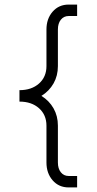

<svg xmlns="http://www.w3.org/2000/svg" viewBox="-20 -781 423 839"><path d="M183 -492V-652Q183 -699 210 -730Q237 -761 280 -761H317V-711H280Q259 -711 246 -695Q233 -679 233 -652V-492Q233 -450 214 -416.5Q195 -383 161 -362Q195 -341 214 -307.5Q233 -274 233 -232V-71Q233 -44 246 -28Q259 -12 280 -12H317V38H280Q237 38 210 7Q183 -24 183 -71V-232Q183 -279 150.5 -308Q118 -337 65 -337V-387Q118 -387 150.5 -416Q183 -445 183 -492Z"/></svg>

Font: SUITE Light
Style: Regular
Weight: 300
Designer: Sun
Foundry: Sun
Version: Version 2.040